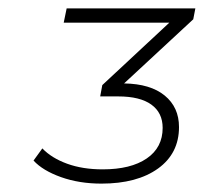

<svg xmlns="http://www.w3.org/2000/svg" viewBox="-20 -762 486 458"><path d="M441 -716 276 -563Q339 -562 373 -534Q407 -506 407 -459Q407 -396 357 -360Q307 -324 222 -324Q169 -324 125.5 -339.5Q82 -355 60 -379L81 -408Q103 -385 140 -371.5Q177 -358 225 -358Q292 -358 330 -384Q368 -410 368 -457Q368 -493 341 -512.5Q314 -532 262 -532H219L224 -559L384 -708H132L139 -742H446Z"/></svg>

Font: Idrija
Style: Italic
Weight: 300
Italic angle: -11.3°
Designer: Julieta Ulanovsky
Foundry: Julieta Ulanovsky
Version: Version 7.200